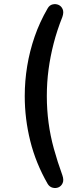

<svg xmlns="http://www.w3.org/2000/svg" viewBox="-20 -733 376 939"><path d="M213 166Q155 65 128 -43.5Q101 -152 101 -263Q101 -337 113 -410Q125 -483 149.5 -554Q174 -625 213 -692Q222 -708 237.5 -711.5Q253 -715 266.5 -709Q280 -703 286.5 -688Q293 -673 285 -650Q259 -585 242.5 -521Q226 -457 217.5 -393.5Q209 -330 209 -263Q209 -197 217.5 -133Q226 -69 243.5 -5.5Q261 58 285 124Q293 147 286.5 162Q280 177 266.5 183Q253 189 237.5 185Q222 181 213 166Z"/></svg>

Font: Nunito ExtraLight SemiBold
Style: Regular
Weight: 600
Version: Version 3.602